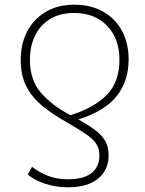

<svg xmlns="http://www.w3.org/2000/svg" viewBox="-20 -560 615 815"><path d="M295 -540Q365 -540 417 -511Q469 -482 497.5 -429.5Q526 -377 526 -308Q526 -217 476 -153Q426 -89 313 -53Q354 -30 382.5 -9Q411 12 426 37Q441 62 441 100Q441 161 396.5 198Q352 235 269 235Q217 235 171.5 220Q126 205 98 181L116 148Q145 171 182.5 186Q220 201 269 201Q336 201 369 174Q402 147 402 101Q402 70 387.5 49Q373 28 343 8Q313 -12 267 -39Q206 -73 161.5 -109Q117 -145 92.5 -192Q68 -239 68 -306Q68 -374 95.5 -426.5Q123 -479 174 -509.5Q225 -540 295 -540ZM295 -505Q235 -505 193 -479.5Q151 -454 129 -409Q107 -364 107 -306Q107 -220 154 -166Q201 -112 279 -71Q377 -101 432 -156Q487 -211 487 -306Q487 -396 434.5 -450.5Q382 -505 295 -505Z"/></svg>

Font: Noto Sans ExtraLight
Style: Regular
Weight: 200
Designer: Monotype Design Team
Foundry: Monotype Imaging Inc.
Version: Version 2.007